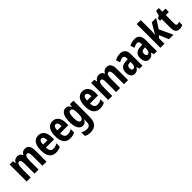

<svg xmlns="http://www.w3.org/2000/svg" viewBox="363 -2439 4358 4358"><g transform="rotate(-45 2541.5 -260.0)"><path d="M553 -557C494 -557 456 -530 431 -479H422C407 -524 371 -557 307 -557C247 -557 202 -529 181 -477H173L159 -547H56V0H186V-261C186 -379 201 -441 257 -441C293 -441 309 -404 309 -323V0H439V-276C439 -387 457 -441 509 -441C545 -441 562 -403 562 -322V0H693V-360C693 -493 647 -557 553 -557Z M981 -556C851 -556 783 -454 783 -270C783 -97 846 10 997 10C1054 10 1103 -2 1147 -28V-136C1100 -107 1062 -96 1015 -96C945 -96 912 -140 911 -236H1172V-310C1172 -460 1104 -556 981 -556ZM983 -454C1027 -454 1051 -407 1051 -330H912C914 -418 941 -454 983 -454Z M1438 -556C1308 -556 1240 -454 1240 -270C1240 -97 1303 10 1454 10C1511 10 1560 -2 1604 -28V-136C1557 -107 1519 -96 1472 -96C1402 -96 1369 -140 1368 -236H1629V-310C1629 -460 1561 -556 1438 -556ZM1440 -454C1484 -454 1508 -407 1508 -330H1369C1371 -418 1398 -454 1440 -454Z M1859 -557C1757 -557 1697 -453 1697 -270C1697 -94 1756 10 1855 10C1910 10 1945 -16 1975 -73H1980C1977 -48 1975 -15 1975 7V16C1975 98 1935 128 1867 128C1821 128 1775 116 1722 87V202C1766 228 1812 240 1871 240C2035 240 2105 144 2105 -28V-547H1993L1982 -477H1975C1944 -536 1910 -557 1859 -557ZM1898 -444C1952 -444 1975 -395 1975 -279V-252C1975 -150 1951 -102 1900 -102C1853 -102 1829 -155 1829 -268C1829 -386 1852 -444 1898 -444Z M2395 -556C2265 -556 2197 -454 2197 -270C2197 -97 2260 10 2411 10C2468 10 2517 -2 2561 -28V-136C2514 -107 2476 -96 2429 -96C2359 -96 2326 -140 2325 -236H2586V-310C2586 -460 2518 -556 2395 -556ZM2397 -454C2441 -454 2465 -407 2465 -330H2326C2328 -418 2355 -454 2397 -454Z M3171 -557C3112 -557 3074 -530 3049 -479H3040C3025 -524 2989 -557 2925 -557C2865 -557 2820 -529 2799 -477H2791L2777 -547H2674V0H2804V-261C2804 -379 2819 -441 2875 -441C2911 -441 2927 -404 2927 -323V0H3057V-276C3057 -387 3075 -441 3127 -441C3163 -441 3180 -403 3180 -322V0H3311V-360C3311 -493 3265 -557 3171 -557Z M3610 -557C3544 -557 3485 -541 3436 -511L3471 -414C3516 -440 3552 -452 3583 -452C3625 -452 3644 -423 3644 -364V-341L3576 -338C3458 -333 3394 -275 3394 -162C3394 -74 3430 10 3520 10C3584 10 3622 -17 3655 -73H3657L3679 0H3774V-363C3774 -491 3717 -557 3610 -557ZM3607 -252 3644 -254V-203C3644 -137 3615 -94 3574 -94C3542 -94 3525 -118 3525 -167C3525 -221 3552 -249 3607 -252Z M4074 -557C4008 -557 3949 -541 3900 -511L3935 -414C3980 -440 4016 -452 4047 -452C4089 -452 4108 -423 4108 -364V-341L4040 -338C3922 -333 3858 -275 3858 -162C3858 -74 3894 10 3984 10C4048 10 4086 -17 4119 -73H4121L4143 0H4238V-363C4238 -491 4181 -557 4074 -557ZM4071 -252 4108 -254V-203C4108 -137 4079 -94 4038 -94C4006 -94 3989 -118 3989 -167C3989 -221 4016 -249 4071 -252Z M4479 -429V-760H4349V0H4479V-176L4529 -226L4625 0H4768L4619 -323L4761 -547H4621L4515 -370C4503 -350 4489 -324 4476 -296H4473C4477 -339 4479 -383 4479 -429Z M5004 -103C4973 -103 4961 -125 4961 -168V-439H5060V-547H4961V-662H4872L4841 -543L4777 -509V-439H4831V-163C4831 -46 4870 10 4964 10C5003 10 5036 1 5067 -15V-119C5044 -109 5023 -103 5004 -103Z"/></g></svg>

Font: Noto Sans Thai Looped ExtraCondensed
Style: Bold
Weight: 700
Width: 2
Designer: Sasikarn Vongin, Ben Mitchell
Foundry: The Fontpad Ltd
Version: Version 1.001